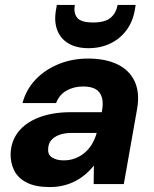

<svg xmlns="http://www.w3.org/2000/svg" viewBox="-20 -745 623 777"><path d="M181 12Q124 12 88.5 -6Q53 -24 37.5 -55Q22 -86 23 -124Q25 -175 55 -212.5Q85 -250 139.5 -270.5Q194 -291 268 -291H392Q399 -327 392.5 -350Q386 -373 367.5 -384Q349 -395 316 -395Q279 -395 249.5 -378.5Q220 -362 207 -328H71Q86 -383 124 -423Q162 -463 217 -485.5Q272 -508 336 -508Q408 -508 456.5 -484Q505 -460 525.5 -414.5Q546 -369 535 -305L481 0H359L360 -74H359Q344 -55 325 -39Q306 -23 283.5 -11.5Q261 0 235.5 6Q210 12 181 12ZM238 -96Q263 -96 285 -104.5Q307 -113 324.5 -128.5Q342 -144 353.5 -164Q365 -184 371 -206V-207H270Q241 -207 219.5 -199Q198 -191 186.5 -176.5Q175 -162 175 -142Q173 -119 191 -107.5Q209 -96 238 -96ZM338 -550Q290 -550 257.5 -569Q225 -588 211.5 -623.5Q198 -659 207 -707L210 -725H283Q277 -692 292.5 -673Q308 -654 357 -654Q405 -654 427.5 -673Q450 -692 456 -725H529L526 -707Q518 -658 492 -623Q466 -588 426.5 -569Q387 -550 338 -550Z"/></svg>

Font: DM Sans 28pt ExtraBold
Style: Italic
Weight: 800
Italic angle: -10°
Version: Version 4.004;gftools[0.9.30]